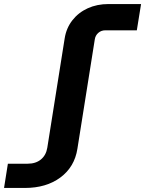

<svg xmlns="http://www.w3.org/2000/svg" viewBox="-80 -750 718 950"><path d="M-60 180 -41 60H57Q97 60 122.5 39Q148 18 154 -19L240 -560Q248 -611 278 -649.5Q308 -688 354 -709Q400 -730 457 -730H618L597 -600H441Q421 -600 406.5 -587.5Q392 -575 389 -555L303 -14Q289 76 219 128Q149 180 43 180Z"/></svg>

Font: JetBrains Mono ExtraBold
Style: Italic
Weight: 800
Italic angle: -9°
Monospace: yes
Designer: Philipp Nurullin, Konstantin Bulenkov
Foundry: JetBrains
Version: Version 2.305; ttfautohint (v1.8.4.7-5d5b)